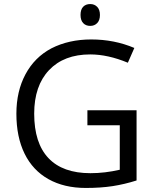

<svg xmlns="http://www.w3.org/2000/svg" viewBox="-20 -919 768 949"><path d="M426 -791Q447 -791 460.5 -805Q474 -819 474 -845Q474 -871 460.5 -885Q447 -899 426 -899Q404 -899 391 -885.5Q378 -872 378 -845Q378 -819 391 -805Q404 -791 426 -791ZM572 -300V-80Q498 -63 427 -63Q290 -63 219.5 -137.5Q149 -212 149 -357Q149 -495 222.5 -572.5Q296 -650 426 -650Q513 -650 612 -609L644 -682Q545 -724 431 -724Q320 -724 234 -680Q151 -636 106 -552Q61 -468 61 -357Q61 -242 101.5 -159.5Q142 -77 219.5 -33.5Q297 10 404 10Q478 10 536.5 1Q595 -8 655 -27V-374H412V-300Z"/></svg>

Font: OpenSansMMV
Style: Regular
Weight: 400
Designer: Steve Matteson
Foundry: Ascender Corporation
Version: Version 4.000